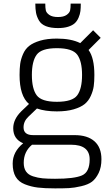

<svg xmlns="http://www.w3.org/2000/svg" viewBox="-20 -799 620 1060"><path d="M294 -184Q348 -184 387 -195.5Q426 -207 447.5 -224.5Q469 -242 481.5 -270Q494 -298 497.5 -323.5Q501 -349 501 -385Q501 -479 469 -523L536 -590L494 -632L423 -561Q373 -586 294 -586Q240 -586 201.5 -574.5Q163 -563 141 -545.5Q119 -528 107 -500Q95 -472 91.5 -446.5Q88 -421 88 -385Q88 -269 140 -225L97 -184Q53 -140 53 -91Q53 -31 108 -8Q50 39 50 104Q50 149 66.5 177Q83 205 117.5 218.5Q152 232 189 236.5Q226 241 284 241Q332 241 361 239.5Q390 238 428.5 229Q467 220 488 204Q509 188 524.5 156.5Q540 125 540 80Q540 15 501.5 -19Q463 -53 392 -53H163Q110 -53 110 -96Q110 -129 136 -154L184 -200Q229 -184 294 -184ZM294 -237Q209 -237 182.5 -273Q156 -309 156 -385Q156 -461 182.5 -497Q209 -533 294 -533Q380 -533 406.5 -497Q433 -461 433 -385Q433 -309 406.5 -273Q380 -237 294 -237ZM284 188Q242 188 215.5 185.5Q189 183 162.5 174.5Q136 166 123.5 147.5Q111 129 111 100Q111 38 157 0H372Q475 0 475 81Q475 151 432.5 169.5Q390 188 284 188ZM426 -779Q426 -755 424 -738Q422 -721 414 -702Q406 -683 393 -671Q380 -659 356.5 -651.5Q333 -644 300 -644Q260 -644 233.5 -654.5Q207 -665 195 -686Q183 -707 179 -728Q175 -749 175 -779H230Q230 -755 233 -741.5Q236 -728 252.5 -716.5Q269 -705 300 -705Q331 -705 347.5 -716.5Q364 -728 367 -741.5Q370 -755 370 -779Z"/></svg>

Font: Glegoo
Style: Regular
Weight: 400
Version: Version 2.0.1; ttfautohint (v0.9) -r 48 -G 60